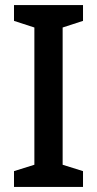

<svg xmlns="http://www.w3.org/2000/svg" viewBox="-20 -734 382 754"><path d="M306 0V-62L226 -87V-626L306 -652V-714H35V-652L115 -626V-87L35 -62V0Z"/></svg>

Font: Noto Sans Thai Medium
Style: Regular
Weight: 500
Designer: Monotype Design Team
Foundry: Monotype Imaging Inc.
Version: Version 1.901